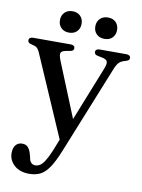

<svg xmlns="http://www.w3.org/2000/svg" viewBox="-96 -709 747 1013"><g transform="rotate(10 278.0 -202.0)"><path d="M320.5 -59.5 266 49 72.5 -396.5Q64 -416.5 54.8 -423.8Q45.5 -431 23 -435.5Q13.5 -438 9.8 -442.2Q6 -446.5 6 -453.5Q6 -461.5 12 -466Q18 -470.5 28.5 -470.5H230Q240.5 -470.5 246.2 -466Q252 -461.5 252 -453.5Q252 -447 248 -442.5Q244 -438 233 -436L212.5 -432.5Q188 -428 184 -416.8Q180 -405.5 191.5 -376.5ZM235 97 274.5 -2.5 288.5 -30 425 -372.5Q437 -401.5 432.8 -414Q428.5 -426.5 404 -431L382 -435.5Q371.5 -437.5 367 -442Q362.5 -446.5 362.5 -453.5Q362.5 -461.5 368.5 -466Q374.5 -470.5 385 -470.5H528.5Q538.5 -470.5 544.5 -466Q550.5 -461.5 550.5 -453.5Q550.5 -447.5 546.5 -443Q542.5 -438.5 532 -435.5Q508.5 -429.5 497.2 -419.2Q486 -409 475.5 -383.5L284 91.5Q260 150.5 238 182.8Q216 215 191 227.5Q166 240 132 240Q81 240 51.5 213Q22 186 22 147.5Q22 120 34.8 104.8Q47.5 89.5 69 89.5Q90 89.5 101.2 102.8Q112.5 116 118 138L122.5 155Q125 173.5 134.2 182Q143.5 190.5 155.5 190.5Q169 190.5 181 183Q193 175.5 206 155.2Q219 135 235 97ZM209.5 -530Q183.5 -530 167.5 -545.8Q151.5 -561.5 151.5 -587Q151.5 -612.5 167.5 -628.5Q183.5 -644.5 209.5 -644.5Q236 -644.5 251.8 -628.5Q267.5 -612.5 267.5 -587Q267.5 -562 251.8 -546Q236 -530 209.5 -530ZM399.5 -530Q373 -530 357 -545.8Q341 -561.5 341 -587Q341 -612.5 357 -628.5Q373 -644.5 399.5 -644.5Q426.5 -644.5 442 -628.5Q457.5 -612.5 457.5 -587Q457.5 -562 442 -546Q426.5 -530 399.5 -530Z"/></g></svg>

Font: Fraunces 10pt
Style: Regular
Weight: 400
Version: Version 1.000;[b76b70a41]